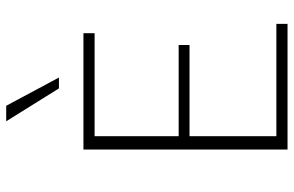

<svg xmlns="http://www.w3.org/2000/svg" viewBox="-184 -763 947 619"><g transform="rotate(-90 289.5 -453.5)"><path d="M522 0H117V-658H492V-622H160V-36H522ZM133 -316V-351H454V-316ZM314 -737 208 -907H258L349 -737Z"/></g></svg>

Font: Ysabeau Office ExtraLight
Style: Regular
Weight: 250
Designer: Christian Thalmann (Catharsis Fonts)
Version: Version 2.001;gftools[0.9.30]; featfreeze: tnum,lnum,ss02